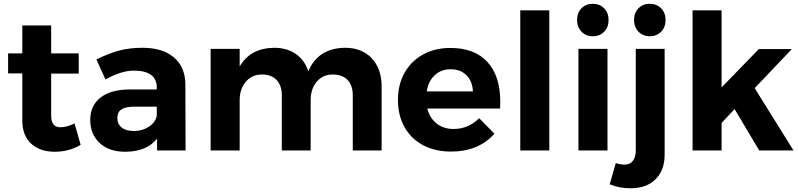

<svg xmlns="http://www.w3.org/2000/svg" viewBox="-20 -797 4228 1017"><path d="M98.1 -159.2V-408.2H22.9V-514.2H98.1V-662.1H251V-514.2H397V-407.2H251V-185.1Q251 -123 299.8 -123Q334 -123 375 -143.1L407.2 -29.8Q346.7 6.8 269.3 6.8Q191.9 6.8 145 -36.1Q98.1 -79.1 98.1 -159.2Z M810.5 -231.9H689.9Q645 -231.9 623.3 -217.5Q601.6 -203.1 601.6 -171.6Q601.6 -140.1 624.3 -121.6Q647 -103 690.4 -103Q733.9 -103 768.8 -126Q803.7 -148.9 810.5 -184.1ZM810.5 -333Q810.5 -422.9 688.5 -422.9Q623 -422.9 538.6 -376L490.7 -481.9Q554.7 -514.2 610.8 -529.1Q667 -543.9 733.9 -543.9Q841.8 -543.9 901.4 -492.9Q960.9 -441.9 961.9 -351.1L962.9 0H812V-63Q757.3 6.8 642.6 6.8Q557.6 6.8 507.8 -39.6Q458 -85.9 458 -161.6Q458 -237.3 511.5 -279.5Q564.9 -321.8 662.6 -323.2H810.5Z M2001.5 -337.9V0H1848.6V-293Q1848.6 -344.7 1820.6 -373.8Q1792.5 -402.8 1741 -402.3Q1689.5 -401.9 1657.5 -364Q1625.5 -326.2 1625.5 -266.1V0H1472.7V-293Q1472.7 -343.8 1445.1 -373.3Q1417.5 -402.8 1366 -402.3Q1314.5 -401.9 1282 -364Q1249.5 -326.2 1249.5 -266.1V0H1095.7V-538.1H1249.5V-444.8Q1305.7 -542 1431.6 -543.9Q1499.5 -543.9 1546.4 -511.5Q1593.3 -479 1613.3 -419.9Q1665 -542 1807.6 -543.9Q1896.5 -543.9 1949 -488.5Q2001.5 -433.1 2001.5 -337.9Z M2240.2 -313H2484.9Q2482.9 -366.2 2450.9 -398.2Q2418.9 -430.2 2367.7 -430.2Q2316.4 -430.2 2282.7 -398.7Q2249 -367.2 2240.2 -313ZM2365.2 -543Q2495.1 -543 2562.5 -468Q2629.9 -393.1 2629.9 -258.8Q2629.9 -234.9 2628.9 -222.2H2243.2Q2256.3 -171.4 2293.2 -142.6Q2330.1 -113.8 2381.8 -113.8Q2460.9 -113.8 2518.1 -170.9L2599.1 -88.9Q2514.6 5.9 2369.1 5.9Q2284.2 5.9 2220.7 -28.1Q2157.2 -62 2122.6 -124Q2087.9 -186 2087.9 -267.6Q2087.9 -349.1 2123 -411.6Q2158.2 -474.1 2221.2 -508.5Q2284.2 -543 2365.2 -543Z M2735.8 -742.2H2889.6V0H2735.8Z M3043.9 -538.1H3197.8V0H3043.9ZM3180.2 -752.9Q3203.6 -729 3203.6 -690.9Q3203.6 -652.8 3180.2 -628.9Q3156.7 -605 3120.1 -605Q3083.5 -605 3060.1 -629.4Q3036.6 -653.8 3036.6 -691.4Q3036.6 -729 3060.1 -752.9Q3083.5 -776.9 3120.1 -776.9Q3156.7 -776.9 3180.2 -752.9Z M3347.7 -2V-538.1H3500.5V22Q3500.5 105 3452.4 152.6Q3404.3 200.2 3320.3 200.2Q3258.3 200.2 3209.5 179.2L3241.7 66.9Q3306.2 87.4 3331.5 56.2Q3347.7 36.1 3347.7 -2ZM3481.9 -752.9Q3505.4 -729 3505.4 -690.9Q3505.4 -652.8 3481.9 -628.9Q3458.5 -605 3421.9 -605Q3385.3 -605 3361.8 -629.4Q3338.4 -653.8 3338.4 -691.4Q3338.4 -729 3361.8 -752.9Q3385.3 -776.9 3421.9 -776.9Q3458.5 -776.9 3481.9 -752.9Z M3802.2 0H3648.4V-742.2H3802.2V-334L3999.5 -537.1H4174.3L3977.5 -330.1L4183.1 0H4001.5L3871.1 -219.2L3802.2 -146Z"/></svg>

Font: Montserrat-SemiBold
Style: Regular
Weight: 600
Designer: Julieta Ulanovsky
Foundry: Julieta Ulanovsky
Version: Version 6.001